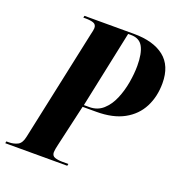

<svg xmlns="http://www.w3.org/2000/svg" viewBox="-169 -824 877 934"><g transform="rotate(20 269.5 -357.0)"><path d="M-40 0 -38 -10H-26Q-1 -10 19.5 -20Q40 -30 47 -66L169 -637Q176 -665 176 -674Q176 -693 160.5 -698.5Q145 -704 120 -704H108L110 -714H366Q467 -714 523 -670Q579 -626 579 -535Q579 -466 551 -411.5Q523 -357 466.5 -326Q410 -295 324 -295H253L204 -81Q201 -69 199 -57.5Q197 -46 197 -40Q197 -21 213 -15.5Q229 -10 254 -10H283L281 0ZM284 -305Q326 -305 355 -331Q384 -357 401.5 -398.5Q419 -440 427 -486.5Q435 -533 435 -573Q435 -637 417 -670.5Q399 -704 355 -704H340L256 -305Z"/></g></svg>

Font: Noto Serif Display ExtraCondensed ExtraBold
Style: Italic
Weight: 800
Width: 2
Italic angle: -12°
Designer: Monotype Design Team
Foundry: Monotype Imaging Inc.
Version: Version 2.009